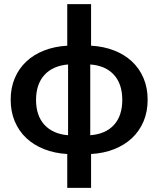

<svg xmlns="http://www.w3.org/2000/svg" viewBox="-20 -743 771 935"><path d="M423.5 -520.5Q485 -517 535.8 -497.2Q586.5 -477.5 622.8 -443.5Q659 -409.5 679 -362.5Q699 -315.5 699 -257.5Q699 -199 679 -151.8Q659 -104.5 622.8 -70.5Q586.5 -36.5 535.8 -16.5Q485 3.5 423.5 7V172H307.5V7Q246 3.5 195.2 -16.5Q144.5 -36.5 108.2 -70.5Q72 -104.5 52 -151.8Q32 -199 32 -257.5Q32 -315.5 52 -362.5Q72 -409.5 108.2 -443.5Q144.5 -477.5 195.2 -497.2Q246 -517 307.5 -520.5V-723H423.5ZM311.5 -429Q274.5 -426 245.8 -413.2Q217 -400.5 196.8 -378.5Q176.5 -356.5 166 -325.8Q155.5 -295 155.5 -256.5Q155.5 -218 166 -187.2Q176.5 -156.5 196.8 -134.8Q217 -113 245.8 -100.2Q274.5 -87.5 311.5 -84.5ZM419.5 -84.5Q494 -90 534.8 -134.5Q575.5 -179 575.5 -256.5Q575.5 -334 534.8 -378.8Q494 -423.5 419.5 -429Z"/></svg>

Font: Lato
Style: Bold
Weight: 700
Designer: Lukasz Dziedzic with Adam Twardoch and Botio Nikoltchev
Foundry: tyPoland Lukasz Dziedzic
Version: Version 2.010; 2014-09-01; http://www.latofonts.com/; ttfaut